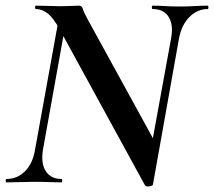

<svg xmlns="http://www.w3.org/2000/svg" viewBox="-25 -645 757 679"><path d="M487 9 185 -543Q162 -584 142.5 -598.5Q123 -613 102 -613Q99 -613 99 -619Q99 -625 102 -625Q122 -625 147 -624Q172 -623 189 -623Q206 -623 227.5 -624Q249 -625 254 -625Q265 -625 268 -613.5Q271 -602 287 -573L523 -143L516 7Q516 12 503 14Q490 16 487 9ZM-2 0Q-5 0 -5 -6Q-5 -12 -2 -12Q36 -12 63.5 -39.5Q91 -67 99 -116L187 -602L214 -600L127 -116Q119 -67 137 -39.5Q155 -12 193 -12Q195 -12 195 -6Q195 0 193 0Q172 0 149 -1Q126 -2 96 -2Q70 -2 45 -1Q20 0 -2 0ZM516 7 497 -54 580 -509Q589 -557 571.5 -585Q554 -613 515 -613Q512 -613 512 -619Q512 -625 515 -625Q533 -625 557.5 -623.5Q582 -622 612 -622Q638 -622 663 -623.5Q688 -625 710 -625Q712 -625 712 -619Q712 -613 710 -613Q673 -613 645 -585Q617 -557 608 -509Z"/></svg>

Font: Cormorant Light
Style: Bold Italic
Weight: 700
Italic angle: -10°
Version: Version 4.000